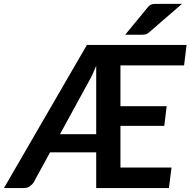

<svg xmlns="http://www.w3.org/2000/svg" viewBox="-59 -950 962 970"><path d="M427 -272V-617.5Q409.5 -573 390 -539L244 -272ZM549.5 -619.5V-413.5H783L771 -314H549.5V-103.5H807.5L794.5 0H427V-180.5H194L111.5 -29.5Q104.5 -18 91.5 -9Q78.5 0 62 0H-39L380 -723H883.5L871 -619.5ZM860.5 -930.5 695.5 -787.5Q685 -778.5 676.8 -776.5Q668.5 -774.5 655.5 -774.5H573.5L685 -910Q690.5 -917 695.5 -921.2Q700.5 -925.5 706.2 -927.5Q712 -929.5 718.8 -930Q725.5 -930.5 734.5 -930.5Z"/></svg>

Font: Lato 2
Style: Bold Italic
Weight: 700
Italic angle: -7°
Designer: Lukasz Dziedzic with Adam Twardoch and Botio Nikoltchev
Foundry: tyPoland Lukasz Dziedzic
Version: Version 2.015; 2015-08-06; http://www.latofonts.com/